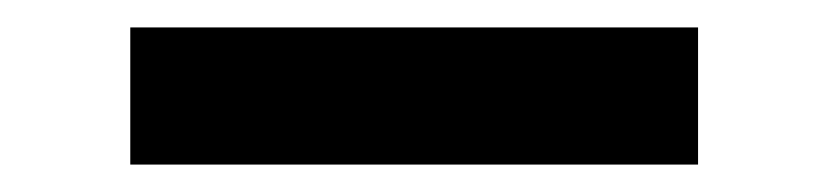

<svg xmlns="http://www.w3.org/2000/svg" viewBox="-20 -363 606 140"><path d="M75 -243V-343H489V-243Z"/></svg>

Font: DM Sans 18pt SemiBold
Style: Regular
Weight: 600
Designer: Colophon Foundry, Jonny Pinhorn
Foundry: Colophon Foundry
Version: Version 4.004;gftools[0.9.30]